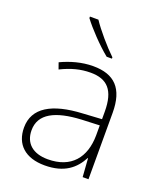

<svg xmlns="http://www.w3.org/2000/svg" viewBox="-143 -857 806 959"><g transform="rotate(20 260.5 -378.0)"><path d="M213 -766H168V-758C200 -715 263 -648 315 -606H343V-613C301 -653 241 -723 213 -766ZM269 -539C208 -539 150 -522 99 -498L111 -464C166 -491 214 -504 268 -504C356 -504 400 -459 400 -345V-305L300 -299C139 -291 48 -238 48 -133C48 -44 105 10 209 10C314 10 367 -37 399 -98H401L408 0H439V-353C439 -482 382 -539 269 -539ZM304 -268 400 -272V-219C399 -101 338 -24 213 -24C134 -24 88 -64 88 -133C88 -221 168 -261 304 -268Z"/></g></svg>

Font: Noto Sans Malayalam ExtraLight
Style: Regular
Weight: 200
Designer: Jelle Bosma - Monotype Design Team
Foundry: Monotype Imaging Inc.
Version: Version 2.104